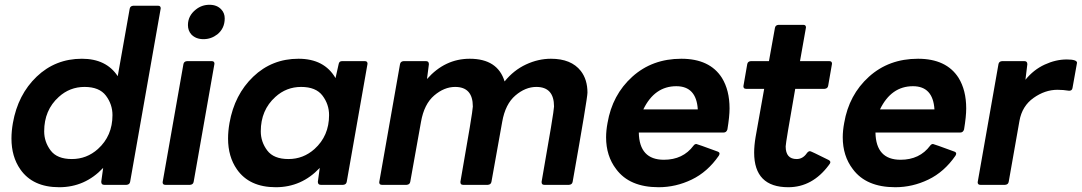

<svg xmlns="http://www.w3.org/2000/svg" viewBox="-20 -774 4530 804"><path d="M228 10Q117 10 65 -65Q28 -118 28 -194Q28 -225 34 -259Q55 -378 133.5 -453Q212 -528 323 -528Q425 -528 473 -455L523 -737Q525 -749 538 -750H642Q653 -750 653 -739L525 -13Q523 -1 510 0H416Q404 0 404 -13L412 -71Q336 10 228 10ZM281 -108Q343 -108 390 -150Q451 -205 451 -292Q451 -337 423.5 -373.5Q396 -410 334 -410Q272 -410 226 -368Q165 -313 165 -224Q165 -180 192 -144Q219 -108 281 -108Z M832 -610Q800 -610 781 -630Q767 -646 767 -669Q767 -708 800 -734Q825 -754 857 -754Q889 -754 907 -734Q921 -719 921 -697Q921 -655 890 -630Q864 -610 832 -610ZM776 0H672Q661 0 661 -11L748 -505Q750 -517 763 -518H867Q878 -518 878 -507L791 -13Q789 -1 776 0Z M1135 10Q1024 10 972 -65Q935 -118 935 -194Q935 -225 941 -259Q962 -378 1040.5 -453Q1119 -528 1230 -528Q1338 -528 1385 -447L1398 -505Q1400 -518 1412 -518H1508Q1519 -518 1519 -507L1432 -13Q1430 -1 1417 0H1323Q1311 0 1311 -13L1319 -71Q1243 10 1135 10ZM1188 -108Q1250 -108 1297 -150Q1358 -205 1358 -292Q1358 -337 1330.5 -373.5Q1303 -410 1241 -410Q1179 -410 1133 -368Q1072 -313 1072 -224Q1072 -180 1099 -144Q1126 -108 1188 -108Z M2363 0H2259Q2248 0 2248 -11V-13Q2300 -308 2300 -328Q2300 -410 2226 -410Q2180 -410 2138 -374Q2096 -338 2083 -264L2038 -13Q2036 -1 2023 0H1919Q1908 0 1908 -11V-13Q1960 -308 1960 -328Q1960 -410 1886 -410Q1840 -410 1798 -374Q1756 -338 1743 -264L1698 -13Q1696 -1 1683 0H1579Q1568 0 1568 -11L1655 -505Q1657 -517 1670 -518H1764Q1776 -518 1776 -505L1768 -443Q1843 -528 1947 -528Q2064 -528 2093 -433Q2131 -480 2182.5 -504Q2234 -528 2287 -528Q2372 -528 2412 -477Q2440 -441 2440 -386Q2440 -363 2378 -13Q2376 -1 2363 0Z M2738 10Q2616 10 2560 -66Q2518 -121 2518 -199Q2518 -227 2524 -259Q2544 -377 2627.5 -452.5Q2711 -528 2833 -528Q2952 -528 3003 -448Q3035 -396 3035 -320Q3035 -286 3026 -232Q3022 -219 3010 -219H2655Q2657 -105 2760 -105Q2840 -105 2884 -164Q2889 -171 2896 -171Q2899 -171 2986 -139Q2993 -136 2993 -131Q2993 -127 2990 -122Q2943 -54 2876.5 -22Q2810 10 2738 10ZM2902 -316Q2896 -413 2812 -413Q2721 -413 2674 -316Z M3281 10Q3138 10 3138 -135Q3138 -164 3144 -200L3180 -402H3104Q3093 -402 3093 -413L3109 -505Q3111 -517 3124 -518H3200L3225 -657Q3227 -669 3240 -670H3344Q3355 -670 3355 -659L3330 -518H3453Q3464 -518 3464 -507L3448 -415Q3446 -403 3433 -402H3310Q3270 -175 3270 -161Q3270 -108 3316 -108Q3342 -108 3359 -133Q3365 -141 3372 -141Q3376 -141 3450 -104Q3457 -100 3457 -95Q3457 -90 3451 -83Q3382 10 3281 10Z M3729 10Q3607 10 3551 -66Q3509 -121 3509 -199Q3509 -227 3515 -259Q3535 -377 3618.5 -452.5Q3702 -528 3824 -528Q3943 -528 3994 -448Q4026 -396 4026 -320Q4026 -286 4017 -232Q4013 -219 4001 -219H3646Q3648 -105 3751 -105Q3831 -105 3875 -164Q3880 -171 3887 -171Q3890 -171 3977 -139Q3984 -136 3984 -131Q3984 -127 3981 -122Q3934 -54 3867.5 -22Q3801 10 3729 10ZM3893 -316Q3887 -413 3803 -413Q3712 -413 3665 -316Z M4189 0H4085Q4074 0 4074 -11L4161 -505Q4163 -517 4176 -518H4270Q4282 -518 4282 -505L4274 -440Q4308 -482 4354.5 -503.5Q4401 -525 4447 -525Q4490 -525 4490 -511L4471 -405Q4469 -394 4457 -394Q4432 -398 4408 -398Q4356 -398 4308 -364Q4260 -330 4249 -268L4204 -13Q4202 -1 4189 0Z"/></svg>

Font: YamahaIndonesia935. App
Style: Bold Italic
Weight: 700
Italic angle: -10°
Designer: Dalton Maag Ltd
Foundry: Dalton Maag Ltd
Version: Version 1.002; January 01, 2024; Regular/Italic